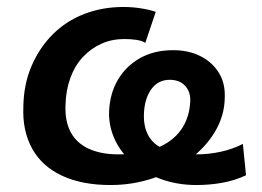

<svg xmlns="http://www.w3.org/2000/svg" viewBox="-20 -521 753 551"><path d="M297 10Q215 10 157.5 -17Q100 -44 72 -95Q44 -146 47 -215Q48 -279 70.5 -331.5Q93 -384 131.5 -422.5Q170 -461 222 -481Q274 -501 334 -501Q360 -501 385 -497Q410 -493 427 -487L397 -398Q388 -404 372 -406.5Q356 -409 337 -409Q301 -409 271 -395.5Q241 -382 218 -357.5Q195 -333 182 -297.5Q169 -262 168 -220Q166 -173 183 -141.5Q200 -110 235 -94Q270 -78 320 -78Q384 -78 429.5 -96Q475 -114 499.5 -148.5Q524 -183 526 -231Q527 -258 511 -275Q495 -292 467 -292Q433 -292 413.5 -264Q394 -236 393 -192Q392 -155 407.5 -129Q423 -103 457 -90.5Q491 -78 545 -78Q579 -78 613.5 -85.5Q648 -93 677 -108L686 -18Q654 -3 618 3.5Q582 10 544 10Q490 10 443.5 -6.5Q397 -23 363 -51.5Q329 -80 310.5 -118.5Q292 -157 293 -200Q295 -252 318 -291.5Q341 -331 381.5 -354Q422 -377 477 -377Q522 -377 556 -359.5Q590 -342 608.5 -311.5Q627 -281 625 -239Q624 -189 597.5 -144Q571 -99 525 -64.5Q479 -30 420.5 -10Q362 10 297 10Z"/></svg>

Font: Nunito Sans 11pt
Style: Bold Italic
Weight: 700
Italic angle: -9°
Version: Version 3.101;gftools[0.9.27]